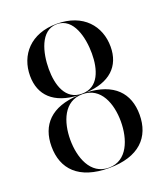

<svg xmlns="http://www.w3.org/2000/svg" viewBox="-141 -856 831 963"><g transform="rotate(-20 275.0 -375.0)"><path d="M40 -190C40 -70 114 10 275 10C436 10 510 -70 510 -190C510 -304.5 442.5 -379 296.5 -385.5C423.5 -392 490 -455.5 490 -560C490 -670 416 -760 275 -760C134 -760 60 -670 60 -560C60 -455.5 126.5 -392 253.5 -385.5C107.5 -379 40 -304.5 40 -190ZM160 -560C160 -644 186 -758 275 -758C364 -758 390 -644 390 -560C390 -476 364 -387 275 -387C186 -387 160 -476 160 -560ZM140 -190C140 -284 176 -384 275 -384C374 -384 410 -284 410 -190C410 -96 374 8 275 8C176 8 140 -96 140 -190Z"/></g></svg>

Font: Bodoni* 96pt
Style: Regular
Weight: 400
Version: Version 2.3